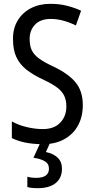

<svg xmlns="http://www.w3.org/2000/svg" viewBox="-20 -795 494 1004"><path d="M413 -246Q413 -184 387.5 -138Q362 -92 315 -66.5Q268 -41 205 -41Q106 -41 42 -73V-160Q76 -141 119.5 -130.5Q163 -120 204 -120Q263 -120 295 -153.5Q327 -187 327 -238Q327 -272 315 -296Q303 -320 275 -340Q247 -360 199 -382Q151 -405 117.5 -431.5Q84 -458 66 -495.5Q48 -533 48 -589Q47 -645 72 -687Q97 -729 141.5 -752Q186 -775 244 -775Q291 -775 331.5 -764.5Q372 -754 404 -739L377 -662Q344 -678 311 -687Q278 -696 245 -696Q192 -696 163.5 -666.5Q135 -637 135 -591Q135 -555 146.5 -531.5Q158 -508 185 -488.5Q212 -469 259 -447Q336 -411 374.5 -365Q413 -319 413 -246ZM304 87Q304 136 271 162.5Q238 189 177 189Q142 189 123 183V129Q143 135 169 135Q236 135 236 87Q236 61 214 48Q192 35 155 30L192 -51H243L220 0Q259 8 281.5 29.5Q304 51 304 87Z"/></svg>

Font: Noto Sans Tamil UI Condensed
Style: Regular
Weight: 400
Width: 3
Designer: Jelle Bosma - Monotype Design Team
Foundry: Monotype Imaging Inc.
Version: Version 2.004; ttfautohint (v1.8.4.7-5d5b)